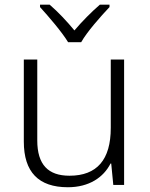

<svg xmlns="http://www.w3.org/2000/svg" viewBox="-20 -785 636 815"><path d="M324.7 -606C348.6 -648.9 407.7 -715.8 444.8 -754.9V-765.1H403.8C368.2 -734.4 327.6 -693.4 295.9 -655.8C265.1 -693.4 226.6 -734.4 190.9 -765.1H149.9V-754.9C185.5 -715.8 243.2 -648.9 269 -606ZM450.2 -532.2V-242.2C450.2 -106.9 391.6 -39.1 274.9 -39.1C184.6 -39.1 138.2 -85.9 138.2 -189V-532.2H81.1V-184.1C81.1 -54.7 143.6 9.8 268.1 9.8C358.4 9.8 419.4 -32.2 449.2 -90.8H452.1L460.9 0H506.8V-532.2Z"/></svg>

Font: Noto Reveo Sans
Style: Regular
Weight: 300
Designer: Monotype Design Team
Foundry: Monotype Imaging Inc.
Version: Version 2.007